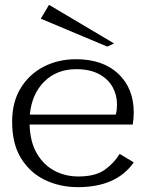

<svg xmlns="http://www.w3.org/2000/svg" viewBox="-20 -757 612 791"><path d="M531 -88Q460 14 301 14Q227 14 165.5 -15.5Q104 -45 67 -104.5Q30 -164 30 -256Q30 -337 65.5 -394.5Q101 -452 160.5 -482.5Q220 -513 293 -513Q404 -513 467.5 -453Q531 -393 531 -293Q531 -269 527 -244H102Q104 -172 132 -124.5Q160 -77 204.5 -53.5Q249 -30 303 -30Q373 -30 411.5 -57.5Q450 -85 473 -123ZM294 -472Q214 -472 162.5 -421Q111 -370 103 -285H457Q460 -296 461 -305.5Q462 -315 462 -327Q462 -366 443.5 -399Q425 -432 387.5 -452Q350 -472 294 -472ZM422 -565 148 -680 182 -737 450 -578Z"/></svg>

Font: Panamera
Style: Regular
Weight: 400
Designer: Bastien Sozeau
Foundry: NBR — Bastien Sozeau
Version: Version 3.002; ttfautohint (v1.8.4.7-5d5b);gftools[0.9.33]